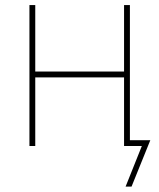

<svg xmlns="http://www.w3.org/2000/svg" viewBox="-20 -562 613 739"><path d="M468.3 -286.6V-264.2H107.9V-286.6ZM115.7 -542.5V0H93.3V-542.5ZM480 -542.5V0H457.5V-542.5ZM463.4 156.2 525.9 0H464.4V-22.5H558.6L486.3 156.2Z"/></svg>

Font: Inter 16pt Thin
Style: Regular
Weight: 250
Version: Version 4.001;git-66647c0bb